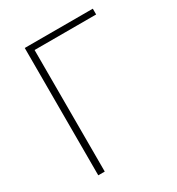

<svg xmlns="http://www.w3.org/2000/svg" viewBox="-173 -837 876 948"><g transform="rotate(-30 264.5 -363.0)"><path d="M110 -726H498V-693H147V0H110Z"/></g></svg>

Font: SpoqaHanSansJP-Thin
Style: Regular
Weight: 250
Designer: [Source Han Sans]
Ryoko NISHIZUKA  (kana & ideographs); Paul D. Hunt (Latin, Greek & Cyrillic); Wenlong ZHANG  (bopomofo
Foundry: Spoqa (http://bi.spoqa.com)
Version: Version 1.002.20150607